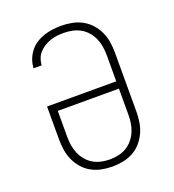

<svg xmlns="http://www.w3.org/2000/svg" viewBox="-136 -849 872 962"><g transform="rotate(-20 300.0 -367.5)"><path d="M300 8Q272 8 243.5 2.5Q215 -3 190 -16.5Q165 -30 146 -51.5Q127 -73 115 -99Q103 -125 98.5 -153.5Q94 -182 94 -210V-387H463V-525Q463 -548 459.5 -571Q456 -594 447 -615Q438 -636 423 -654Q408 -672 388 -683.5Q368 -695 345 -700Q322 -705 299 -705Q281 -705 262.5 -703Q244 -701 226.5 -695Q209 -689 193.5 -679.5Q178 -670 165.5 -656.5Q153 -643 146.5 -625.5Q140 -608 139 -590H96Q97 -614 105.5 -636.5Q114 -659 128.5 -677.5Q143 -696 163 -709Q183 -722 205.5 -729.5Q228 -737 251.5 -740Q275 -743 299 -743Q327 -743 355.5 -737.5Q384 -732 409 -718.5Q434 -705 453.5 -683.5Q473 -662 485 -636Q497 -610 501.5 -582Q506 -554 506 -525V-210Q506 -182 501.5 -153.5Q497 -125 485 -99Q473 -73 454 -51.5Q435 -30 410 -16.5Q385 -3 356.5 2.5Q328 8 300 8ZM300 -30Q323 -30 346 -35Q369 -40 388.5 -51.5Q408 -63 423 -81Q438 -99 447 -120Q456 -141 459.5 -164Q463 -187 463 -210V-348H137V-210Q137 -187 140.5 -164Q144 -141 153 -120Q162 -99 177 -81Q192 -63 211.5 -51.5Q231 -40 254 -35Q277 -30 300 -30Z"/></g></svg>

Font: Iosevka Slab XLtEx
Style: Regular
Weight: 200
Width: 7
Monospace: yes
Designer: Belleve Invis
Foundry: Belleve Invis
Version: Version 11.1.0; ttfautohint (v1.8.3)